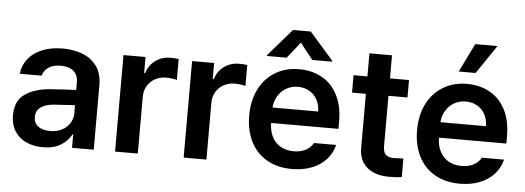

<svg xmlns="http://www.w3.org/2000/svg" viewBox="-50 -899 2876 1051"><g transform="rotate(5 1388.0 -373.5)"><path d="M232.4 -309.6Q316.9 -315.4 368.2 -317.4V-359.4Q368.2 -398.9 343.3 -420.7Q318.4 -442.4 272.5 -442.4Q231.9 -442.4 206.1 -425.3Q180.2 -408.2 172.9 -378.9H52.7Q57.1 -424.3 85 -460.2Q112.8 -496.1 161.6 -516.6Q210.4 -537.1 275.4 -537.1Q331.1 -537.1 380.1 -519.8Q429.2 -502.4 460.7 -461.7Q492.2 -420.9 492.2 -354.5V0H373V-73.2H369.1Q349.6 -36.1 310.5 -12.7Q271.5 10.7 212.9 10.7Q161.6 10.7 121.3 -7.8Q81.1 -26.4 58.1 -62.5Q35.2 -98.6 35.2 -149.4Q35.2 -231.4 90.6 -267.8Q146 -304.2 232.4 -309.6ZM245.1 -81.1Q281.7 -81.1 310.1 -95.7Q338.4 -110.4 353.8 -135.5Q369.1 -160.6 369.1 -190.4L368.7 -233.9L252 -226.6Q206.1 -222.7 180.7 -203.6Q155.3 -184.6 155.3 -150.4Q155.3 -116.7 179.7 -98.9Q204.1 -81.1 245.1 -81.1Z M609.4 -530.3H730.5V-442.4H736.3Q750 -487.3 785.6 -512.7Q821.3 -538.1 867.2 -538.1Q894.5 -538.1 912.1 -535.2V-419.9Q903.8 -422.9 886.7 -425.3Q869.6 -427.7 854.5 -427.7Q820.3 -427.7 793 -413.1Q765.6 -398.4 750 -372.1Q734.4 -345.7 734.4 -312.5V0H609.4Z M986.3 -530.3H1107.4V-442.4H1113.3Q1127 -487.3 1162.6 -512.7Q1198.2 -538.1 1244.1 -538.1Q1271.5 -538.1 1289.1 -535.2V-419.9Q1280.8 -422.9 1263.7 -425.3Q1246.6 -427.7 1231.4 -427.7Q1197.3 -427.7 1169.9 -413.1Q1142.6 -398.4 1127 -372.1Q1111.3 -345.7 1111.3 -312.5V0H986.3Z M1323.7 -261.7Q1323.7 -343.3 1355 -405.5Q1386.2 -467.8 1443.1 -502.4Q1500 -537.1 1574.7 -537.1Q1642.1 -537.1 1697 -508.3Q1752 -479.5 1784.4 -419.2Q1816.9 -358.9 1816.9 -269.5V-230.5H1446.8Q1447.3 -186 1464.4 -153.6Q1481.4 -121.1 1511.7 -104Q1542 -86.9 1582.5 -86.9Q1622.1 -86.9 1649.9 -102.1Q1677.7 -117.2 1689.9 -141.6H1812Q1800.8 -95.7 1769.5 -61.3Q1738.3 -26.9 1690.2 -8.1Q1642.1 10.7 1581.5 10.7Q1502.4 10.7 1444.1 -22.7Q1385.7 -56.2 1354.7 -117.7Q1323.7 -179.2 1323.7 -261.7ZM1697.8 -315.4Q1697.3 -351.6 1682.1 -379.9Q1667 -408.2 1639.6 -424.3Q1612.3 -440.4 1576.7 -440.4Q1540 -440.4 1511.5 -423.6Q1482.9 -406.7 1466.3 -378.2Q1449.7 -349.6 1447.3 -315.4ZM1570.8 -682.6 1500.5 -593.8H1392.1V-598.6L1522 -748H1619.6L1750.5 -598.6V-593.8H1641.1Z M2178.2 -434.6H2073.7V-159.2Q2073.7 -124 2088.6 -110.8Q2103.5 -97.7 2130.4 -97.7Q2153.8 -97.7 2185.1 -99.6V2Q2160.6 6.8 2114.7 6.8Q2066.4 6.8 2029.1 -9Q1991.7 -24.9 1970.5 -57.6Q1949.2 -90.3 1949.7 -138.7V-434.6H1873.5V-530.3H1949.7V-657.2H2073.7V-530.3H2178.2Z M2246.1 -261.7Q2246.1 -343.3 2277.3 -405.5Q2308.6 -467.8 2365.5 -502.4Q2422.4 -537.1 2497.1 -537.1Q2564.5 -537.1 2619.4 -508.3Q2674.3 -479.5 2706.8 -419.2Q2739.3 -358.9 2739.3 -269.5V-230.5H2369.1Q2369.6 -186 2386.7 -153.6Q2403.8 -121.1 2434.1 -104Q2464.4 -86.9 2504.9 -86.9Q2544.4 -86.9 2572.3 -102.1Q2600.1 -117.2 2612.3 -141.6H2734.4Q2723.1 -95.7 2691.9 -61.3Q2660.6 -26.9 2612.5 -8.1Q2564.5 10.7 2503.9 10.7Q2424.8 10.7 2366.5 -22.7Q2308.1 -56.2 2277.1 -117.7Q2246.1 -179.2 2246.1 -261.7ZM2620.1 -315.4Q2619.6 -351.6 2604.5 -379.9Q2589.4 -408.2 2562 -424.3Q2534.7 -440.4 2499 -440.4Q2462.4 -440.4 2433.8 -423.6Q2405.3 -406.7 2388.7 -378.2Q2372.1 -349.6 2369.6 -315.4ZM2522.5 -757.8H2644.5L2538.1 -600.6H2445.3Z"/></g></svg>

Font: Pretendard GOV SemiBold
Style: Regular
Weight: 600
Designer: Base glyphs from Inter by Rasmus Andersson; Hangeul glyphs from Noto Sans CJK(Source Han Sans) by Jang Soo-young and Kan
Foundry: Kil Hyung-jin
Version: Version 1.309